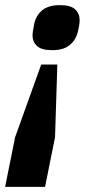

<svg xmlns="http://www.w3.org/2000/svg" viewBox="-29 -557 363 750"><path d="M147 173H-9L30 -21L132 -305H195L186 -21ZM175 -361Q133 -361 115.5 -377.5Q98 -394 98 -419Q98 -424 99 -431.5Q100 -439 104 -461Q111 -496 135.5 -516.5Q160 -537 205 -537Q247 -537 264.5 -520.5Q282 -504 282 -479Q282 -475 281.5 -467Q281 -459 276 -437Q269 -403 244.5 -382Q220 -361 175 -361Z"/></svg>

Font: IBM Plex Sans Var
Style: Italic
Weight: 400
Italic angle: -11.31°
Designer: Mike Abbink, Paul van der Laan, Pieter van Rosmalen
Foundry: Bold Monday
Version: Version 1.001